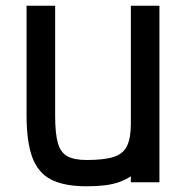

<svg xmlns="http://www.w3.org/2000/svg" viewBox="-20 -638 640 672"><path d="M283 14Q205 14 159 -9.5Q113 -33 93 -87.5Q73 -142 73 -233V-618H173V-233Q173 -171 182.5 -137.5Q192 -104 216 -91Q240 -78 283 -78Q345 -78 378.5 -89Q412 -100 425 -128Q438 -156 438 -206V-618H538V0H438V-21Q420 -9 398 -1Q376 7 347.5 10.5Q319 14 283 14Z"/></svg>

Font: Victor Mono
Style: Bold
Weight: 700
Monospace: yes
Designer: Rune Bjørnerås
Version: Version 1.561;gftools[0.9.30]